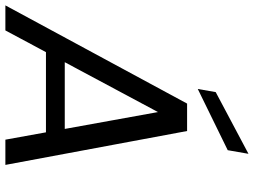

<svg xmlns="http://www.w3.org/2000/svg" viewBox="-156 -830 967 732"><g transform="rotate(90 328.0 -463.5)"><path d="M356.4 -692.8 -18 0H77.5L421.1 -642.3H377.8L494 0H590.2L461 -692.8ZM109.3 -154.7H513.3L501.7 -226.4H145.5ZM312.7 -801.9 300.7 -733.5 534.1 -847.7 547.9 -926.8Z"/></g></svg>

Font: Poppins Devanagari Thin
Style: Italic
Weight: 100
Italic angle: -10°
Designer: Ninad Kale (Devanagari), Jonny Pinhorn (Latin)
Foundry: Indian Type Foundry
Version: 4.005